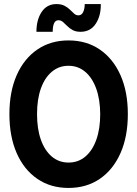

<svg xmlns="http://www.w3.org/2000/svg" viewBox="-20 -929 684 957"><path d="M321.3 7.8Q232.4 7.8 166 -37.6Q99.6 -83 63.2 -165.8Q26.9 -248.5 26.9 -360.4Q26.9 -471.7 63.2 -554.2Q99.6 -636.7 166 -682.1Q232.4 -727.5 321.3 -727.5Q411.1 -727.5 477.5 -682.1Q543.9 -636.7 580.6 -554.2Q617.2 -471.7 617.2 -360.4Q617.2 -248.5 580.6 -165.8Q543.9 -83 477.5 -37.6Q411.1 7.8 321.3 7.8ZM321.8 -118.7Q370.1 -118.7 405.5 -148.7Q440.9 -178.7 460.2 -232.9Q479.5 -287.1 479.5 -360.4Q479 -433.6 459.5 -487.5Q439.9 -541.5 404.5 -571.3Q369.1 -601.1 321.3 -601.1Q273.9 -601.1 238.5 -571.5Q203.1 -542 183.8 -488Q164.6 -434.1 164.6 -360.4Q164.6 -286.6 183.8 -232.4Q203.1 -178.2 238.5 -148.4Q273.9 -118.7 321.8 -118.7ZM161.6 -770.5Q161.6 -830.6 187.7 -869.6Q213.9 -908.7 261.2 -908.7Q285.6 -908.7 301.8 -900.1Q317.9 -891.6 328.9 -880.6Q339.8 -869.6 349.4 -861.1Q358.9 -852.5 370.6 -852.5Q386.7 -852.5 394.5 -868.9Q402.3 -885.3 402.3 -908.7H482.4Q483.4 -850.1 457 -810.3Q430.7 -770.5 381.3 -770.5Q357.9 -770.5 342.3 -779.1Q326.7 -787.6 315.4 -799.1Q304.2 -810.5 293.9 -819.3Q283.7 -828.1 271.5 -828.1Q256.3 -828.1 249.5 -813Q242.7 -797.9 242.7 -770.5Z"/></svg>

Font: Reddit Sans Condensed
Style: Bold
Weight: 700
Designer: Stephen Hutchings
Foundry: Reddit
Version: Version 1.014